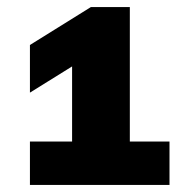

<svg xmlns="http://www.w3.org/2000/svg" viewBox="-20 -830 519 542"><path d="M64.5 -308V-430.5H183.5V-642.5L64.5 -568.5V-703L236.5 -810H346.5V-430.5H458.5V-308Z"/></svg>

Font: Encode Sans Exp XBd
Style: Regular
Weight: 800
Width: 7
Designer: Multiple Designers
Foundry: Impallari Type
Version: Version 3.002; ttfautohint (v1.8.3) -l 8 -r 50 -G 200 -x 14 